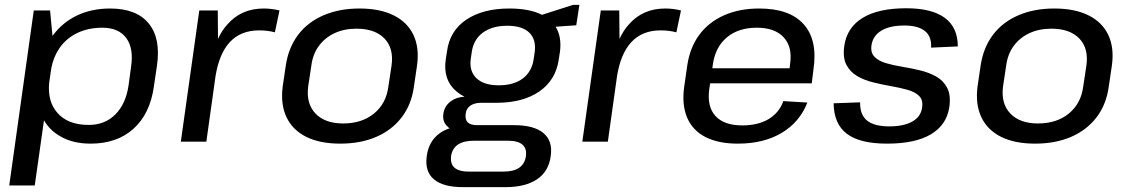

<svg xmlns="http://www.w3.org/2000/svg" viewBox="-20 -583 4650 790"><path d="M353 8Q277 8 225 -24Q184 -48 161 -88L123 180H18L119 -540H186L196 -435Q234 -488 294 -518Q356 -548 433 -548Q541 -548 591.5 -487Q642 -426 626 -314L613 -226Q597 -114 529 -53Q461 8 353 8ZM345 -69Q412 -69 455 -112.5Q498 -156 509 -232L519 -306Q531 -384 499.5 -426.5Q468 -469 401 -469Q343 -469 297.5 -447Q252 -425 224 -384Q200 -349 191 -302L182 -240Q176 -165 215 -120Q258 -69 345 -69Z M800 -540H876L877 -423Q893 -458 916 -483Q973 -548 1065 -548Q1081 -548 1097.5 -546Q1114 -544 1130 -540L1111 -450Q1082 -458 1046 -458Q970 -458 925 -409Q882 -362 867 -271L829 0H724Z M1380 8Q1296 8 1240 -20Q1184 -48 1159 -100.5Q1134 -153 1143 -226L1156 -314Q1167 -387 1206.5 -439.5Q1246 -492 1311 -520Q1376 -548 1459 -548Q1543 -548 1599.5 -520Q1656 -492 1681 -439.5Q1706 -387 1696 -314L1683 -226Q1673 -153 1633 -100.5Q1593 -48 1528.5 -20Q1464 8 1380 8ZM1392 -75Q1469 -75 1519 -116Q1569 -157 1578 -227L1591 -313Q1601 -384 1562 -424.5Q1523 -465 1447 -465Q1396 -465 1356.5 -446.5Q1317 -428 1292 -394Q1267 -360 1261 -313L1248 -227Q1239 -157 1278 -116Q1317 -75 1392 -75Z M2022 -160H1959Q1932 -160 1915 -148Q1898 -136 1896 -114Q1893 -91 1904.5 -79.5Q1916 -68 1944 -68H2096Q2177 -68 2216 -35.5Q2255 -3 2246 59Q2238 122 2190 154.5Q2142 187 2060 187H1885Q1803 187 1765 154.5Q1727 122 1736 59Q1744 -3 1791 -36Q1808 -48 1830 -55Q1825 -58 1822 -62Q1800 -81 1804 -114Q1809 -148 1836 -167Q1857 -183 1891 -185Q1872 -195 1858 -207Q1802 -254 1814 -338L1819 -370Q1830 -456 1898.5 -502Q1967 -548 2076 -548Q2159 -548 2210 -522L2338 -563H2364L2351 -479L2266 -473Q2292 -432 2284 -370L2279 -338Q2267 -254 2199.5 -207Q2132 -160 2022 -160ZM2032 -232Q2094 -232 2131.5 -260.5Q2169 -289 2176 -341L2180 -368Q2187 -420 2158 -448.5Q2129 -477 2067 -477Q2005 -477 1966.5 -448.5Q1928 -420 1921 -368L1917 -341Q1910 -290 1940.5 -261Q1971 -232 2032 -232ZM2052 123Q2135 123 2144 59Q2148 28 2129.5 12Q2111 -4 2070 -4H1930Q1846 -4 1836 59Q1833 84 1843 99Q1860 124 1913 123Z M2452 -540H2528L2529 -423Q2545 -458 2568 -483Q2625 -548 2717 -548Q2733 -548 2749.5 -546Q2766 -544 2782 -540L2763 -450Q2734 -458 2698 -458Q2622 -458 2577 -409Q2534 -362 2519 -271L2481 0H2376Z M3016 8Q2936 8 2883 -19Q2830 -46 2807.5 -98.5Q2785 -151 2795 -225L2808 -315Q2819 -388 2857.5 -440Q2896 -492 2959 -520Q3022 -548 3104 -548Q3229 -548 3287 -483Q3345 -418 3327 -297L3320 -240H2902L2898 -214Q2889 -143 2924.5 -105Q2960 -67 3034 -67Q3099 -67 3142.5 -93Q3186 -119 3203 -167L3302 -161Q3270 -80 3196 -36Q3122 8 3016 8ZM2911 -302H3229L3231 -321Q3241 -390 3204.5 -429.5Q3168 -469 3094 -469Q3018 -469 2970.5 -429Q2923 -389 2913 -317Z M3630 8Q3518 8 3464.5 -32.5Q3411 -73 3410 -158L3519 -162Q3518 -111 3547.5 -87Q3577 -63 3639 -63Q3699 -63 3734 -83Q3769 -103 3774 -140Q3779 -171 3762 -188Q3745 -205 3714 -213.5Q3683 -222 3646.5 -228.5Q3610 -235 3573 -244Q3536 -253 3507 -270Q3478 -287 3462.5 -316.5Q3447 -346 3454 -395Q3465 -470 3529.5 -509.5Q3594 -549 3709 -549Q3814 -549 3867.5 -509.5Q3921 -470 3921 -392L3811 -387Q3814 -432 3786 -455Q3758 -478 3701 -478Q3641 -478 3606.5 -457Q3572 -436 3566 -398Q3561 -367 3578 -349.5Q3595 -332 3626 -323Q3657 -314 3694 -308Q3731 -302 3767.5 -293Q3804 -284 3833 -267.5Q3862 -251 3877.5 -221Q3893 -191 3886 -142Q3875 -69 3810.5 -30.5Q3746 8 3630 8Z M4239 8Q4155 8 4099 -20Q4043 -48 4018 -100.5Q3993 -153 4002 -226L4015 -314Q4026 -387 4065.5 -439.5Q4105 -492 4170 -520Q4235 -548 4318 -548Q4402 -548 4458.5 -520Q4515 -492 4540 -439.5Q4565 -387 4555 -314L4542 -226Q4532 -153 4492 -100.5Q4452 -48 4387.5 -20Q4323 8 4239 8ZM4251 -75Q4328 -75 4378 -116Q4428 -157 4437 -227L4450 -313Q4460 -384 4421 -424.5Q4382 -465 4306 -465Q4255 -465 4215.5 -446.5Q4176 -428 4151 -394Q4126 -360 4120 -313L4107 -227Q4098 -157 4137 -116Q4176 -75 4251 -75Z"/></svg>

Font: Pathway Extreme 8pt Thin 12pt Medium
Style: Italic
Weight: 500
Italic angle: -8°
Version: Version 1.001;gftools[0.9.26]